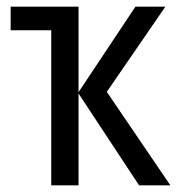

<svg xmlns="http://www.w3.org/2000/svg" viewBox="-20 -557 536 577"><path d="M477 -537H387L216 -280V-537H12V-466H134V0H216V-276L398 0H492L301 -281Z"/></svg>

Font: Noto Sans Condensed
Style: Regular
Weight: 400
Width: 3
Designer: Monotype Design Team
Foundry: Monotype Imaging Inc.
Version: Version 2.013